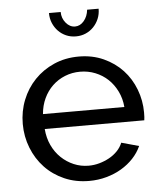

<svg xmlns="http://www.w3.org/2000/svg" viewBox="-53 -776 697 832"><g transform="rotate(-5 295.5 -360.0)"><path d="M302 10Q243 10 194 -11.5Q145 -33 110 -70Q75 -107 55.5 -156.5Q36 -206 36 -261Q36 -316 55.5 -365Q75 -414 110.5 -451Q146 -488 195 -509.5Q244 -531 303 -531Q362 -531 410.5 -509Q459 -487 493 -450.5Q527 -414 545.5 -365.5Q564 -317 564 -265Q564 -254 563.5 -245Q563 -236 562 -231H129Q132 -192 147 -160Q162 -128 186 -105Q210 -82 240.5 -69Q271 -56 305 -56Q329 -56 352 -62.5Q375 -69 395 -80Q415 -91 430.5 -107Q446 -123 454 -143L530 -122Q517 -93 494.5 -69Q472 -45 442.5 -27.5Q413 -10 377 0Q341 10 302 10ZM481 -296Q478 -333 462.5 -364.5Q447 -396 423.5 -418Q400 -440 369 -452.5Q338 -465 303 -465Q268 -465 237 -452.5Q206 -440 182.5 -417.5Q159 -395 144.5 -364Q130 -333 127 -296ZM299 -662Q321 -662 337.5 -681.5Q354 -701 357 -730H407Q407 -706 398.5 -686Q390 -666 375.5 -651Q361 -636 341.5 -627.5Q322 -619 299 -619Q276 -619 256.5 -627.5Q237 -636 222.5 -651Q208 -666 199.5 -686Q191 -706 191 -730H242Q242 -703 259 -682.5Q276 -662 299 -662Z"/></g></svg>

Font: Boldmen Medium
Style: Regular
Weight: 400
Designer: Matt McInerney, Pablo Impallari, Rodrigo Fuenzalida
Foundry: LIVING CONCEPT
Version: Version 1.000